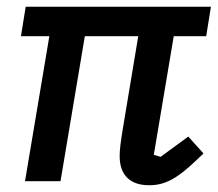

<svg xmlns="http://www.w3.org/2000/svg" viewBox="-20 -536 644 568"><path d="M54 0H159L231 -429H389L344 -159C337 -116 334 -94 334 -74C334 -22 361 12 421 12C466 12 502 -5 563 -64L582 -82L537 -132L455 -72L435 -78L494 -429H590L604 -516H56L42 -429H126Z"/></svg>

Font: IBM Mono Medium
Style: Italic
Weight: 500
Italic angle: -9°
Monospace: yes
Designer: Mike Abbink, Paul van der Laan, Pieter van Rosmalen
Foundry: Bold Monday
Version: Version 2.3